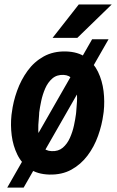

<svg xmlns="http://www.w3.org/2000/svg" viewBox="-20 -768 522 856"><path d="M463.9 -592.8 85.4 68.4H12.2L390.6 -592.8ZM31.2 -255.4 32.7 -265.6Q38.6 -314.5 56.2 -363.3Q73.7 -412.1 103 -452.4Q132.3 -492.7 175 -516.4Q217.8 -540 273.9 -538.6Q328.1 -537.1 363 -512.2Q397.9 -487.3 417 -447.8Q436 -408.2 441.7 -361.8Q447.3 -315.4 442.4 -270.5L440.9 -259.8Q434.6 -210.9 417.2 -162.4Q399.9 -113.8 370.1 -74.2Q340.3 -34.7 298.1 -11.5Q255.9 11.7 199.7 10.3Q146.5 8.8 111.3 -15.6Q76.2 -40 57.1 -79.1Q38.1 -118.2 32.2 -164.1Q26.4 -210 31.2 -255.4ZM154.8 -266.6 154.3 -255.9Q152.3 -237.8 150.9 -211.2Q149.4 -184.6 153.1 -158.2Q156.7 -131.8 169.7 -113.5Q182.6 -95.2 210.4 -94.2Q240.2 -92.8 260 -109.6Q279.8 -126.5 291.7 -153.3Q303.7 -180.2 309.8 -208.7Q315.9 -237.3 318.8 -259.8L319.8 -270Q321.8 -288.1 323.2 -314.9Q324.7 -341.8 320.8 -368.7Q316.9 -395.5 303.7 -414.1Q290.5 -432.6 263.7 -434.1Q233.4 -435.5 213.4 -418.2Q193.4 -400.9 181.6 -373.8Q169.9 -346.7 163.8 -317.9Q157.7 -289.1 154.8 -266.6ZM214.4 -599.1 331.1 -748H478L324.7 -599.1Z"/></svg>

Font: Roboto Condensed SemiBold
Style: Italic
Weight: 600
Italic angle: -12°
Designer: Christian Robertson
Foundry: Google
Version: Version 3.008; 2023